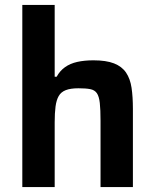

<svg xmlns="http://www.w3.org/2000/svg" viewBox="-20 -763 633 783"><path d="M71 0V-743H203V-450H211Q224 -474 245 -489Q266 -504 295 -510.5Q324 -517 361 -517Q413 -517 445 -504.5Q477 -492 494 -467Q511 -442 516.5 -405Q522 -368 522 -319V0H390V-270Q390 -316 387 -343Q384 -370 375 -383Q366 -396 348 -399.5Q330 -403 300 -403Q268 -403 248.5 -395.5Q229 -388 219.5 -371.5Q210 -355 206.5 -328.5Q203 -302 203 -264V0Z"/></svg>

Font: Saira Thin SemiBold
Style: Regular
Weight: 600
Version: Version 1.101